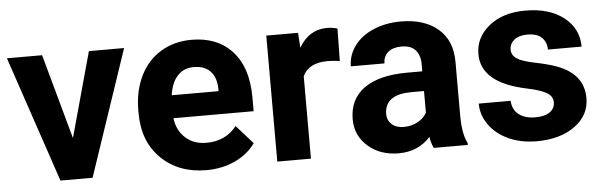

<svg xmlns="http://www.w3.org/2000/svg" viewBox="-41 -665 2522 802"><g transform="rotate(-5 1220.0 -264.0)"><path d="M252 -172.4 350.1 -528.3H497.6L319.3 0H184.6L6.3 -528.3H153.8Z M796.4 9.8Q680.2 9.8 607.2 -61.5Q534.2 -132.8 534.2 -251.5V-265.1Q534.2 -344.7 564.9 -407.5Q595.7 -470.2 652.1 -504.2Q708.5 -538.1 780.8 -538.1Q889.2 -538.1 951.4 -469.7Q1013.7 -401.4 1013.7 -275.9V-218.3H677.2Q684.1 -166.5 718.5 -135.3Q752.9 -104 805.7 -104Q887.2 -104 933.1 -163.1L1002.4 -85.4Q970.7 -40.5 916.5 -15.4Q862.3 9.8 796.4 9.8ZM780.3 -423.8Q738.3 -423.8 712.2 -395.5Q686 -367.2 678.7 -314.5H875V-325.7Q874 -372.6 849.6 -398.2Q825.2 -423.8 780.3 -423.8Z M1390.6 -396Q1361.8 -399.9 1339.8 -399.9Q1259.8 -399.9 1234.9 -345.7V0H1093.8V-528.3H1227.1L1231 -465.3Q1273.4 -538.1 1348.6 -538.1Q1372.1 -538.1 1392.6 -531.7Z M1750 0Q1740.2 -19 1735.8 -47.4Q1684.6 9.8 1602.5 9.8Q1524.9 9.8 1473.9 -35.2Q1422.9 -80.1 1422.9 -148.4Q1422.9 -232.4 1485.1 -277.3Q1547.4 -322.3 1665 -322.8H1730V-353Q1730 -389.6 1711.2 -411.6Q1692.4 -433.6 1651.9 -433.6Q1616.2 -433.6 1595.9 -416.5Q1575.7 -399.4 1575.7 -369.6H1434.6Q1434.6 -415.5 1462.9 -454.6Q1491.2 -493.7 1543 -515.9Q1594.7 -538.1 1659.2 -538.1Q1756.8 -538.1 1814.2 -489Q1871.6 -439.9 1871.6 -351.1V-122.1Q1872.1 -46.9 1892.6 -8.3V0ZM1633.3 -98.1Q1664.6 -98.1 1690.9 -112.1Q1717.3 -126 1730 -149.4V-240.2H1677.2Q1571.3 -240.2 1564.5 -167L1564 -158.7Q1564 -132.3 1582.5 -115.2Q1601.1 -98.1 1633.3 -98.1Z M2266.1 -146Q2266.1 -171.9 2240.5 -186.8Q2214.8 -201.7 2158.2 -213.4Q1969.7 -252.9 1969.7 -373.5Q1969.7 -443.8 2028.1 -491Q2086.4 -538.1 2180.7 -538.1Q2281.2 -538.1 2341.6 -490.7Q2401.9 -443.4 2401.9 -367.7H2260.7Q2260.7 -397.9 2241.2 -417.7Q2221.7 -437.5 2180.2 -437.5Q2144.5 -437.5 2125 -421.4Q2105.5 -405.3 2105.5 -380.4Q2105.5 -356.9 2127.7 -342.5Q2149.9 -328.1 2202.6 -317.6Q2255.4 -307.1 2291.5 -293.9Q2403.3 -252.9 2403.3 -151.9Q2403.3 -79.6 2341.3 -34.9Q2279.3 9.8 2181.2 9.8Q2114.7 9.8 2063.2 -13.9Q2011.7 -37.6 1982.4 -78.9Q1953.1 -120.1 1953.1 -168H2086.9Q2088.9 -130.4 2114.7 -110.4Q2140.6 -90.3 2184.1 -90.3Q2224.6 -90.3 2245.4 -105.7Q2266.1 -121.1 2266.1 -146Z"/></g></svg>

Font: TypoPRO Roboto
Style: Bold
Weight: 700
Designer: Google
Version: Version 2.136; 2016